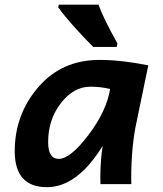

<svg xmlns="http://www.w3.org/2000/svg" viewBox="-20 -775 688 808"><path d="M227.1 -106.4Q275.9 -106.4 352.1 -206.8Q428.2 -307.1 443.4 -400.4Q404.3 -410.2 360.4 -410.2Q289.6 -410.2 236.1 -340.8Q182.6 -271.5 182.6 -177.2Q182.6 -106.4 227.1 -106.4ZM177.7 12.7Q42 12.7 42 -138.7Q42 -293 140.9 -408Q239.7 -522.9 398.9 -522.9Q490.7 -522.9 604 -500L555.7 -266.6Q532.2 -161.1 532.2 -23.4L532.7 0H402.8Q402.3 -11.2 402.3 -27.3Q402.3 -99.1 412.1 -161.1Q304.7 12.7 177.7 12.7ZM471.2 -577.6H372.6Q347.2 -601.6 298.8 -654.8Q250.5 -708 225.1 -744.1L227.5 -755.4H394.5Q413.6 -700.7 474.1 -592.3Z"/></svg>

Font: Cadman
Style: Bold Italic
Weight: 700
Italic angle: -12°
Designer: Paul James MIller
Foundry: High-Logic / Made with FontCreator
Version: Version 2.114;March 28, 2021;FontCreator 13.0.0.2683 64-bit